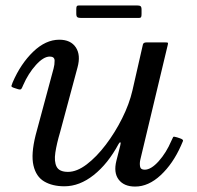

<svg xmlns="http://www.w3.org/2000/svg" viewBox="-20 -676 725 706"><path d="M260.5 -626V-642.5Q260.5 -649.5 262.2 -652.8Q264 -656 270.5 -656H483.5Q493 -656 496.8 -653.2Q500.5 -650.5 500.5 -640.5V-625Q500.5 -617 499 -613.5Q497.5 -610 489.5 -610H278Q268.5 -610 264.5 -612.8Q260.5 -615.5 260.5 -626ZM26.5 -373Q56 -441.5 102 -485.8Q148 -530 198 -530Q240 -530 258.8 -501.8Q277.5 -473.5 265 -428L201 -190Q188.5 -148 183.5 -115Q178.5 -82 188.2 -63Q198 -44 230 -44Q262.5 -44 298.8 -71.5Q335 -99 369 -143.8Q403 -188.5 429.2 -241Q455.5 -293.5 467 -343.5L505.5 -512.5Q507.5 -520 518 -520H588.5Q596 -520 597.2 -518.8Q598.5 -517.5 597 -511.5L496 -89Q493 -76 495 -64Q497 -52 512 -52Q535.5 -52 563.5 -83.2Q591.5 -114.5 610 -158Q615 -169.5 616.8 -172.2Q618.5 -175 631 -171L641.5 -167.5Q655 -163 652.8 -157.5Q650.5 -152 645.5 -140.5Q616 -74 571 -32Q526 10 477 10Q436 10 416.5 -15.5Q397 -41 408 -85L422 -140Q425 -151.5 422.5 -152.5Q420 -153.5 416 -146.5Q377 -74 324.8 -32.5Q272.5 9 217 9Q172.5 9 142.5 -8.8Q112.5 -26.5 103 -67.8Q93.5 -109 111 -179L177 -424Q181 -438.5 180.8 -453.2Q180.5 -468 163 -468Q140 -468 112 -437Q84 -406 65 -362.5Q61.5 -353.5 58.5 -349.2Q55.5 -345 45 -348.5L31 -353Q21 -356.5 22 -360.2Q23 -364 26.5 -373Z"/></svg>

Font: Besley*
Style: Italic
Weight: 400
Italic angle: -13°
Designer: Owen Earl
Foundry: indestructible type*
Version: Version 2.000; ttfautohint (v1.8.3)